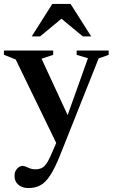

<svg xmlns="http://www.w3.org/2000/svg" viewBox="-23 -697 576 978"><path d="M330.5 -91.5 271.5 48 57 -394 -3 -418V-439.5H248V-417.5L188.5 -398ZM121.5 261Q91 261 71 244.5Q51 228 51 199Q51 183 57.2 171.8Q63.5 160.5 73 154.2Q82.5 148 92 148Q101 148 110 152.5Q119 157 130.5 161.2Q142 165.5 158 165.5Q173.5 165.5 186 160.5Q198.5 155.5 209.8 141.5Q221 127.5 233 101L289 -27L314.5 -91L425 -400.5L367.5 -417.5V-439.5H530.5V-417.5L479.5 -399.5L281.5 97.5Q255 163 231.2 198.5Q207.5 234 181.2 247.5Q155 261 121.5 261ZM138.5 -511.5 243.5 -677H336.5L441.5 -511.5H399L272 -616.5H308L181 -511.5Z"/></svg>

Font: Newsreader 24pt SemiBold
Style: Regular
Weight: 600
Designer: Hugues Gentile
Foundry: Production Type
Version: Version 1.003